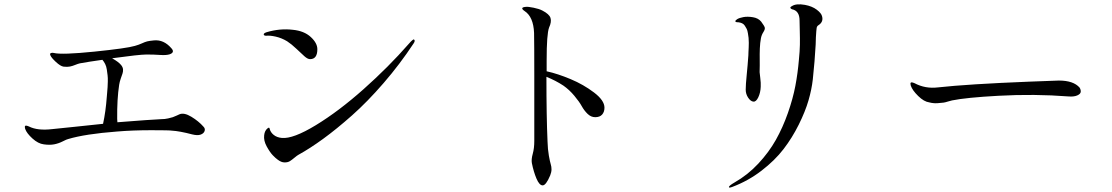

<svg xmlns="http://www.w3.org/2000/svg" viewBox="-20 -785 5040 870"><path d="M902 -211Q911 -202 907 -191Q903 -180 889 -175Q875 -170 851 -176Q794 -191 759 -193Q749 -195 665.5 -195Q582 -195 510 -189Q366 -178 289 -155Q283 -154 264.5 -144.5Q246 -135 225.5 -131Q205 -127 178 -131Q153 -134 127 -157.5Q101 -181 94 -201Q91 -211 94 -214.5Q97 -218 111 -212Q150 -192 217 -200Q240 -202 319 -210.5Q398 -219 447 -224Q459 -279 464 -347Q464 -349 465.5 -365Q467 -381 467.5 -390Q468 -399 468.5 -415.5Q469 -432 467.5 -444Q466 -456 464 -470Q462 -484 456.5 -495Q451 -506 444 -514Q380 -505 342 -498Q333 -496 321 -491Q309 -486 297 -483.5Q285 -481 268 -483Q254 -485 233 -504.5Q212 -524 208 -535Q205 -542 210.5 -544.5Q216 -547 224 -545Q260 -536 407 -551Q554 -566 591 -577Q609 -582 623 -588.5Q637 -595 647 -597.5Q657 -600 678 -602Q722 -606 756 -567Q774 -548 749 -539Q734 -534 705 -536Q678 -538 644 -538Q612 -538 488 -521Q518 -504 529 -490Q537 -480 537.5 -470Q538 -460 535 -451.5Q532 -443 527 -428.5Q522 -414 520 -401Q510 -336 511 -246Q512 -240 512 -231Q663 -243 710 -245Q727 -245 742 -248.5Q757 -252 763 -254Q769 -256 781 -261.5Q793 -267 793 -267Q814 -276 847 -256Q880 -236 902 -211Z M1177 -172Q1179 -193 1193 -204Q1201 -210 1202 -201Q1206 -185 1220.5 -173.5Q1235 -162 1257 -160Q1308 -155 1411.5 -218Q1515 -281 1627.5 -381Q1740 -481 1832 -586Q1852 -609 1856 -606Q1863 -601 1854 -588Q1792 -494 1718.5 -409Q1645 -324 1575 -262Q1505 -200 1444.5 -156Q1384 -112 1333 -84Q1327 -81 1314.5 -70.5Q1302 -60 1293 -54.5Q1284 -49 1269.5 -49Q1255 -49 1239 -61Q1229 -68 1216 -81.5Q1203 -95 1188.5 -121.5Q1174 -148 1177 -172ZM1188 -639Q1248 -657 1307 -650Q1358 -645 1388 -617.5Q1418 -590 1418 -562Q1418 -517 1385 -517Q1374 -517 1359.5 -530Q1345 -543 1323 -564Q1301 -585 1281 -598Q1256 -613 1229.5 -619Q1203 -625 1186 -623Q1175 -623 1175 -630Q1176 -635 1188 -639Z M2457 -462Q2507 -451 2565.5 -426.5Q2624 -402 2671.5 -366Q2719 -330 2719 -297Q2719 -278 2708.5 -266Q2698 -254 2677 -254Q2658 -254 2642.5 -269Q2627 -284 2616 -304Q2605 -324 2582.5 -351Q2560 -378 2533 -397Q2498 -420 2456 -437Q2456 -255 2461 -144Q2462 -108 2467 -80Q2472 -52 2475.5 -41Q2479 -30 2479 -17.5Q2479 -5 2473 10Q2454 55 2439 55Q2424 55 2411 24.5Q2398 -6 2390 -46Q2387 -63 2394 -88Q2401 -113 2401 -146V-443Q2401 -586 2400 -636Q2397 -709 2357 -735Q2345 -743 2346.5 -748Q2348 -753 2364 -754Q2373 -755 2398 -750Q2423 -745 2438 -737Q2469 -721 2474.5 -703.5Q2480 -686 2468 -660Q2457 -631 2457 -511Z M3627 -763Q3660 -757 3681 -741Q3702 -725 3705 -711Q3712 -686 3689 -671Q3682 -667 3680.5 -658.5Q3679 -650 3677 -616Q3676 -596 3676 -583Q3672 -509 3663 -425Q3658 -380 3643.5 -330Q3629 -280 3599.5 -220.5Q3570 -161 3530.5 -109.5Q3491 -58 3430.5 -11.5Q3370 35 3298 62Q3282 68 3283 62Q3284 56 3308 42Q3368 8 3416 -43.5Q3464 -95 3495.5 -151Q3527 -207 3550 -272.5Q3573 -338 3584 -396Q3595 -454 3600 -514Q3604 -553 3604.5 -582Q3605 -611 3604 -644.5Q3603 -678 3603 -692Q3603 -736 3569 -743Q3563 -745 3561.5 -749Q3560 -753 3568 -757Q3587 -770 3627 -763ZM3429 -687Q3444 -667 3445.5 -659.5Q3447 -652 3439 -639.5Q3431 -627 3428 -612Q3424 -591 3423 -565.5Q3422 -540 3422.5 -515.5Q3423 -491 3422 -458Q3422 -454 3425 -431.5Q3428 -409 3427 -392Q3426 -365 3416 -344Q3406 -323 3393.5 -324.5Q3381 -326 3370 -342.5Q3359 -359 3359 -379Q3359 -401 3363.5 -445.5Q3368 -490 3371 -534Q3371 -535 3371.5 -549.5Q3372 -564 3372.5 -570Q3373 -576 3373 -591Q3373 -606 3372 -613.5Q3371 -621 3369 -634Q3367 -647 3363.5 -654Q3360 -661 3355 -668.5Q3350 -676 3342.5 -679.5Q3335 -683 3326 -684Q3312 -684 3312 -688.5Q3312 -693 3321 -698.5Q3330 -704 3348.5 -707.5Q3367 -711 3391.5 -707Q3416 -703 3429 -687Z M4124 -408Q4173 -382 4230 -389Q4367 -404 4643 -415Q4762 -420 4778 -420Q4844 -420 4872 -388Q4878 -378 4877 -368.5Q4876 -359 4861 -352.5Q4846 -346 4822 -348Q4667 -360 4504 -351Q4358 -343 4294 -330Q4288 -329 4275.5 -325Q4263 -321 4255.5 -320Q4248 -319 4229 -317.5Q4210 -316 4191 -321Q4167 -324 4140.5 -350Q4114 -376 4107 -397Q4104 -407 4107 -410.5Q4110 -414 4124 -408Z"/></svg>

Font: TsukuhouMincho
Style: Regular
Weight: 400
Designer: Iose
Foundry: Typographish
Version: Version 1.001; ttfautohint (v1.8.3)